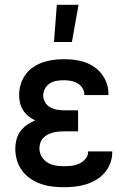

<svg xmlns="http://www.w3.org/2000/svg" viewBox="-20 -776 540 804"><path d="M247 8Q223 8 198.5 5Q174 2 151 -6Q128 -14 107.5 -28Q87 -42 72.5 -61.5Q58 -81 51 -105Q44 -129 44 -153Q44 -172 49 -191.5Q54 -211 65.5 -226.5Q77 -242 93 -253Q109 -264 127 -272Q112 -279 99 -289.5Q86 -300 77 -314Q68 -328 64 -344.5Q60 -361 60 -377Q60 -400 66.5 -422Q73 -444 86 -462.5Q99 -481 118 -494Q137 -507 158 -514.5Q179 -522 201.5 -525Q224 -528 247 -528Q269 -528 291 -525.5Q313 -523 334 -516Q355 -509 373.5 -496.5Q392 -484 405.5 -466.5Q419 -449 426.5 -428Q434 -407 434 -385V-378H333V-381Q333 -395 324.5 -408Q316 -421 303.5 -428Q291 -435 276.5 -437.5Q262 -440 247 -440Q232 -440 217 -437.5Q202 -435 189 -427Q176 -419 168.5 -405Q161 -391 161 -376Q161 -361 169 -347.5Q177 -334 190.5 -326.5Q204 -319 219.5 -316.5Q235 -314 250 -314H307V-226H250Q238 -226 226 -225Q214 -224 202.5 -221Q191 -218 180 -212.5Q169 -207 161 -198.5Q153 -190 149 -178Q145 -166 145 -155Q145 -137 154 -121Q163 -105 178.5 -95.5Q194 -86 211.5 -83Q229 -80 247 -80Q264 -80 280.5 -82Q297 -84 312 -91Q327 -98 338 -111Q349 -124 349 -140V-142H450V-138Q450 -114 441.5 -92Q433 -70 417.5 -52Q402 -34 382 -22.5Q362 -11 339.5 -4Q317 3 293.5 5.5Q270 8 247 8ZM206 -600 218 -756H309L281 -600Z"/></svg>

Font: Iosevka Term Semibold
Style: Regular
Weight: 600
Monospace: yes
Designer: Belleve Invis
Foundry: Belleve Invis
Version: Version 31.4.0